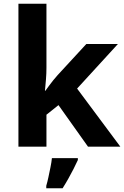

<svg xmlns="http://www.w3.org/2000/svg" viewBox="-20 -780 660 1021"><path d="M227 -420Q227 -389 224.5 -358.5Q222 -328 219 -297H221Q231 -311 241.5 -325Q252 -339 263 -353Q274 -367 286 -380L439 -546H607L390 -309L620 0H448L291 -221L227 -170V0H78V-760H227ZM394 71Q384 93 371.5 117.5Q359 142 344.5 168Q330 194 313 221H226V208Q232 188 237.5 162Q243 136 248.5 109Q254 82 256 61H394Z"/></svg>

Font: Noto Sans Adlam Unjoined
Style: Regular
Weight: 400
Designer: Mark Jamra, Neil Patel
Foundry: JamraPatel LLC
Version: Version 3.001